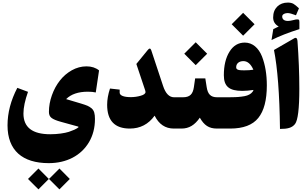

<svg xmlns="http://www.w3.org/2000/svg" viewBox="-20 -993 2379 1483"><path d="M358.4 389.2 439 469.7 519 389.2 439 308.6ZM196.3 389.2 276.9 469.7 356.9 389.2 276.9 308.6ZM658.7 -284.7C682.6 -284.7 702.6 -282.7 719.7 -278.8L745.1 -449.2C719.2 -470.2 686.5 -480.5 647.9 -480.5C608.4 -480.5 570.8 -470.2 534.7 -450.2C498.5 -429.7 467.8 -403.3 442.4 -370.6C416.5 -337.9 396 -299.8 380.9 -257.3C365.7 -214.8 357.9 -171.9 357.9 -128.4C357.9 -107.4 364.7 -92.3 378.4 -82C391.6 -71.8 415.5 -61.5 450.2 -52.2L581.1 -16.1C590.8 -13.7 591.3 -8.8 553.7 9.3C541.5 14.6 527.8 20 511.7 25.4C480 35.6 425.3 43.9 368.2 43.9C230 43.9 161.1 -9.3 161.1 -116.2C161.1 -161.6 172.9 -217.8 196.3 -283.7L113.8 -314.5C63.5 -218.3 38.1 -121.6 38.1 -24.9C38.1 168.5 152.8 267.1 356.4 267.1C425.3 267.1 486.3 252.9 540.5 225.1C594.7 196.8 636.7 156.7 667.5 105C698.2 52.7 713.4 -6.8 713.4 -74.2C713.4 -113.8 707.5 -138.2 688 -155.8C677.7 -164.1 667.5 -170.9 656.2 -175.8C645 -180.7 628.4 -186.5 606.9 -192.9L490.7 -227.5C528.8 -265.6 585 -284.7 658.7 -284.7Z M1174.3 -99.6C1207.5 -33.2 1256.8 0 1322.8 0H1330.1C1338.4 0 1342.3 -27.8 1342.3 -83.5V-147.9C1342.3 -210.4 1338.4 -241.7 1330.1 -241.7H1324.2C1287.1 -241.7 1258.8 -271 1239.7 -329.1L1148.4 -604.5C1142.6 -621.6 1133.3 -622.1 1120.6 -606L1033.2 -499L1101.6 -294.4C1103 -289.1 1104 -285.2 1104 -282.7C1104 -270 1091.3 -260.3 1066.4 -253.4C1041 -246.1 1015.6 -242.7 990.2 -242.7C935.1 -242.7 904.3 -255.9 904.3 -277.3V-300.8L829.6 -309.1C814.9 -264.6 807.6 -222.7 807.6 -183.6C807.6 -61 866.2 0 982.9 0C1062.5 0 1126.5 -33.2 1174.3 -99.6Z M1381.8 0C1440.4 0 1483.9 -26.9 1523.4 -84C1557.1 -25.4 1593.3 0 1655.8 0H1666C1674.3 0 1678.2 -27.8 1678.2 -83.5V-147.9C1678.2 -210.4 1674.3 -241.7 1666 -241.7H1657.2C1606.9 -241.7 1584.5 -266.1 1576.2 -321.3L1565.9 -387.2H1487.3L1477.5 -319.8C1469.7 -265.6 1446.3 -241.7 1393.1 -241.7H1325.2C1307.1 -241.7 1298.3 -210.4 1298.3 -147.9V-83.5C1298.3 -27.8 1307.1 0 1325.2 0ZM1403.3 -578.1 1491.7 -489.7 1580.1 -578.1 1491.7 -666.5Z M1769.5 -805.7 1857.9 -717.3 1946.3 -805.7 1857.9 -894ZM1656.2 -241.7C1641.6 -241.7 1634.3 -210.4 1634.3 -147.9V-83.5C1634.3 -27.8 1641.6 0 1656.2 0H1757.8C1858.9 0 1931.2 -27.3 1975.1 -82C2019 -136.2 2041 -220.2 2041 -333.5C2041 -417 2028.8 -492.7 2003.4 -557.6C1977.5 -622.6 1930.7 -664.1 1870.6 -664.1C1821.3 -664.1 1781.7 -640.6 1752.9 -594.2C1723.6 -547.4 1709 -486.8 1709 -412.1C1709 -325.7 1750 -291 1852.1 -291C1877 -291 1905.8 -293.5 1938 -298.3C1932.1 -278.3 1911.6 -263.2 1888.7 -255.4C1877 -251.5 1862.3 -248.5 1844.7 -246.6C1827.1 -244.1 1811.5 -243.2 1797.4 -242.7C1783.2 -242.2 1766.1 -241.7 1746.1 -241.7ZM1864.7 -449.7C1823.2 -449.7 1804.2 -453.6 1804.2 -473.6C1804.2 -502.9 1827.1 -521 1859.9 -521C1891.6 -521 1917.5 -499 1937 -454.6C1918 -451.2 1894 -449.7 1864.7 -449.7Z M2096.2 -606.9C2123.5 -469.7 2139.2 -266.6 2142.6 2.9C2202.6 2.9 2235.8 -5.9 2258.8 -35.2C2280.8 -63.5 2292 -154.3 2292 -307.6C2292 -424.3 2287.1 -546.9 2277.8 -675.8C2276.4 -692.4 2271.5 -700.7 2263.2 -700.7C2259.8 -700.7 2256.3 -699.2 2252 -696.8ZM2077.1 -683.6C2135.3 -712.9 2207 -741.2 2292.5 -768.1V-823.2C2292.5 -834.5 2290.5 -840.3 2286.1 -841.8C2281.7 -842.8 2277.8 -843.3 2275.4 -843.3C2268.1 -843.3 2258.3 -841.3 2246.1 -837.9C2229 -833.5 2214.8 -831.1 2203.6 -831.1C2161.6 -831.1 2159.7 -858.4 2159.7 -865.2C2159.7 -868.7 2160.6 -872.1 2162.1 -875.5C2165.5 -882.3 2179.7 -892.1 2202.6 -892.1C2215.3 -892.1 2236.3 -886.2 2266.1 -875L2289.1 -928.7C2272 -945.3 2257.8 -957 2246.6 -963.4C2235.4 -969.7 2220.7 -973.1 2203.6 -973.1C2169.9 -973.1 2142.6 -962.9 2121.6 -942.4C2100.6 -921.4 2089.8 -893.6 2089.8 -857.9C2089.8 -827.1 2104 -804.2 2132.8 -788.1C2130.4 -786.6 2123.5 -783.7 2112.8 -778.8C2101.6 -773.4 2094.2 -770 2090.8 -768.1Z"/></svg>

Font: Sahel Black
Style: Bold
Weight: 900
Foundry: Saber Rastikerdar (saber.rastikerdar@gmail.com)
Version: Version 3.4.0